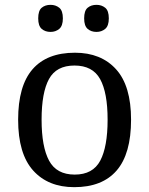

<svg xmlns="http://www.w3.org/2000/svg" viewBox="-20 -764 617 794"><path d="M287 10Q179 10 117 -59Q55 -128 55 -269Q55 -409 114.5 -477.5Q174 -546 290 -546Q398 -546 460 -477.5Q522 -409 522 -269Q522 -128 462.5 -59Q403 10 287 10ZM289 -42Q364 -42 394.5 -99.5Q425 -157 425 -269Q425 -381 394 -437Q363 -493 288 -493Q213 -493 182.5 -437Q152 -381 152 -269Q152 -157 183 -99.5Q214 -42 289 -42ZM379 -632Q357 -632 342.5 -644.5Q328 -657 328 -688Q328 -720 342.5 -732Q357 -744 379 -744Q400 -744 415 -732Q430 -720 430 -688Q430 -657 415 -644.5Q400 -632 379 -632ZM189 -632Q167 -632 152.5 -644.5Q138 -657 138 -688Q138 -720 152.5 -732Q167 -744 189 -744Q210 -744 225 -732Q240 -720 240 -688Q240 -657 225 -644.5Q210 -632 189 -632Z"/></svg>

Font: Noto Serif Makasar
Style: Regular
Weight: 400
Designer: Sérgio Martins
Version: Version 1.001; ttfautohint (v1.8.4.7-5d5b)